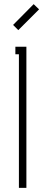

<svg xmlns="http://www.w3.org/2000/svg" viewBox="-20 -904 218 924"><path d="M68 -759 168 -859 142 -884 43 -784ZM54 -679V-643H71V0H107V-679Z"/></svg>

Font: Rawengulk
Style: Regular
Weight: 400
Version: Version 0.9